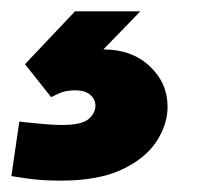

<svg xmlns="http://www.w3.org/2000/svg" viewBox="-76 -60 367 338"><path d="M31 258Q-3 258 -29.5 254Q-56 250 -56 250L-42 154Q-42 154 -29 155.5Q-16 157 2 158.5Q20 160 33 160Q68 160 80 149.5Q92 139 92 126Q92 115 83 107Q74 99 56 99Q39 99 26.5 105Q14 111 14 111L-32 53L56 -40H171L106 27Q156 27 187.5 56.5Q219 86 219 128Q219 159 199.5 189Q180 219 138.5 238.5Q97 258 31 258Z"/></svg>

Font: Be Vietnam Pro Black
Style: Italic
Weight: 900
Italic angle: -12°
Designer: Lam Bao, Tony Le, Vietanh Nguyen
Foundry: Yellow Type Foundry
Version: Version 1.002; ttfautohint (v1.8.3)